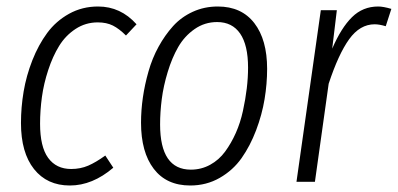

<svg xmlns="http://www.w3.org/2000/svg" viewBox="-20 -554 1212 585"><path d="M278.8 -534.2Q347.7 -534.2 396 -480L363.8 -445.8Q343.3 -466.3 324 -476.1Q304.7 -485.8 277.8 -485.8Q240.7 -485.8 210.2 -465.8Q179.7 -445.8 160.2 -414.1Q140.6 -382.3 127 -340.8Q113.3 -299.3 107.7 -258.3Q102.1 -217.3 102.1 -176.8Q102.1 -106.9 126.7 -73Q151.4 -39.1 196.8 -39.1Q225.1 -39.1 248.8 -49.3Q272.5 -59.6 300.8 -80.1L325.2 -43Q261.7 11.2 192.9 11.2Q123.5 11.2 83.7 -38.8Q43.9 -88.9 43.9 -179.2Q43.9 -227.1 52 -275.1Q60.1 -323.2 78.6 -370.4Q97.2 -417.5 123.8 -453.6Q150.4 -489.7 190.4 -512Q230.5 -534.2 278.8 -534.2Z M559.6 11.2Q487.3 11.2 448.5 -39.6Q409.7 -90.3 409.7 -180.2Q409.7 -217.8 415.3 -256.8Q420.9 -295.9 432.4 -336.2Q443.8 -376.5 463.1 -411.6Q482.4 -446.8 507.3 -474.4Q532.2 -502 567.4 -518.1Q602.5 -534.2 643.6 -534.2Q715.8 -534.2 754.9 -483.6Q793.9 -433.1 793.9 -344.2Q793.9 -298.8 786.1 -251.7Q778.3 -204.6 760.3 -157Q742.2 -109.4 716.1 -72.3Q689.9 -35.2 649.4 -12Q608.9 11.2 559.6 11.2ZM561.5 -37.1Q593.3 -37.1 620.4 -52Q647.5 -66.9 666 -92.3Q684.6 -117.7 698.5 -148.9Q712.4 -180.2 720.2 -216.1Q728 -252 731.9 -284.7Q735.8 -317.4 735.8 -348.1Q735.8 -416.5 711.7 -451.7Q687.5 -486.8 641.6 -486.8Q603.5 -486.8 572.8 -465.3Q542 -443.8 522.9 -410.6Q503.9 -377.4 491 -334.7Q478 -292 472.9 -252.2Q467.8 -212.4 467.8 -174.8Q467.8 -37.1 561.5 -37.1Z M1132.3 -534.2Q1147.9 -534.2 1172.4 -526.9L1155.3 -474.1Q1135.7 -480 1121.6 -480Q1076.7 -480 1043.9 -434.6Q1011.2 -389.2 981.4 -298.8L939.5 0H883.3L957.5 -522.9H1006.3L992.2 -405.8Q1019.5 -469.2 1052.5 -501.7Q1085.4 -534.2 1132.3 -534.2Z"/></svg>

Font: Fira Sans Compressed Light
Style: Italic
Weight: 300
Width: 3
Italic angle: -8°
Designer: Carrois Corporate & Edenspiekermann AG
Foundry: Carrois Corporate GbR & Edenspiekermann AG
Version: Version 4.203;PS 004.203;hotconv 1.0.88;makeotf.lib2.5.64775